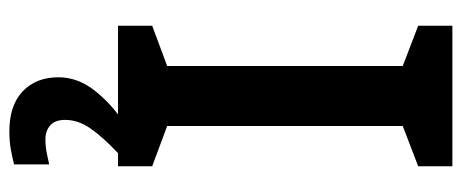

<svg xmlns="http://www.w3.org/2000/svg" viewBox="-308 -446 986 410"><g transform="rotate(90 185.0 -241.0)"><path d="M335 0H35V-73L121 -105V-608L35 -641V-714H335V-641L249 -608V-105L335 -73ZM236 113Q236 134 247.5 144.5Q259 155 278 155Q294 155 307.5 152Q321 149 331 147V222Q315 226 298.5 229Q282 232 260 232Q205 232 175 203.5Q145 175 145 127Q145 84 176.5 46Q208 8 248 -16L307 0Q273 32 254.5 58.5Q236 85 236 113Z"/></g></svg>

Font: Noto Sans Bassa Vah SemiBold
Style: Regular
Weight: 600
Designer: Monotype Design Team
Foundry: Monotype Imaging Inc.
Version: Version 2.002; ttfautohint (v1.8.4.7-5d5b)